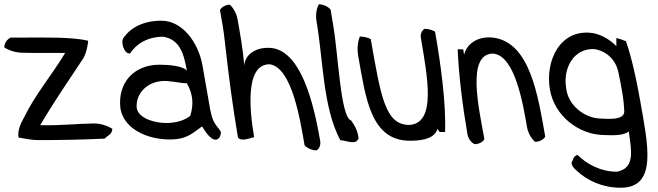

<svg xmlns="http://www.w3.org/2000/svg" viewBox="-56 -642 3082 899"><path d="M31 2C59 7 93 14 123 14C228 14 334 12 434 7C448 -8 469 -12 470 -39C449 -52 417 -64 384 -64C303 -63 219 -53 132 -56C193 -159 260 -258 326 -357C345 -380 354 -422 357 -451C281 -470 144 -466 50 -466H-6C-23 -458 -36 -440 -36 -420C-15 -406 18 -395 51 -395C115 -393 184 -395 249 -394C186 -289 110 -202 55 -89C39 -62 25 -26 31 2Z M508 -133C525 -37 635 11 738 11C820 11 844 -18 890 -50C906 -27 911 -13 937 7C972 27 982 -18 977 -27C955 -60 942 -61 928 -130L892 -336C873 -442 799 -545 700 -545C615 -545 557 -513 523 -466C507 -447 525 -387 553 -392C581 -434 631 -470 709 -470C784 -456 804 -397 819 -311C800 -334 732 -339 691 -339C570 -339 493 -253 508 -133ZM584 -137C578 -215 651 -275 741 -261C768 -259 794 -252 819 -252C850 -198 850 -150 835 -100C811 -79 768 -66 722 -66C675 -66 593 -84 584 -137Z M1058 1C1072 24 1118 3 1134 0C1113 -121 1090 -341 1206 -341C1312 -328 1351 -72 1370 38C1381 51 1404 62 1426 62C1439 55 1447 37 1443 16C1414 -150 1353 -423 1197 -418C1134 -418 1089 -381 1088 -334C1080 -420 1070 -475 1056 -553C1051 -580 1036 -606 1020 -620C999 -620 981 -608 974 -595C984 -539 991 -501 997 -445C1016 -277 1031 -161 1058 1Z M1426 -542C1458 -359 1455 -142 1537 14C1572 18 1610 38 1623 6C1620 -27 1604 -57 1588 -78C1538 -92 1528 -391 1503 -531L1492 -597C1482 -610 1458 -622 1437 -622C1426 -603 1421 -573 1426 -542Z M1621 -382C1656 -186 1678 17 1864 17C1934 17 1980 2 1993 -39L2002 -24H2028C2033 -155 2008 -342 1981 -494C1967 -502 1949 -507 1932 -507C1919 -500 1911 -482 1915 -462C1947 -274 1987 -63 1859 -57C1747 -58 1727 -192 1680 -459C1666 -466 1647 -471 1629 -471C1620 -450 1615 -417 1621 -382Z M2133 -12C2137 8 2151 26 2166 33C2188 33 2206 22 2212 9C2187 -131 2126 -391 2253 -391C2356 -382 2393 -154 2412 -45C2417 -18 2433 8 2449 22C2471 22 2489 11 2497 -2C2463 -194 2426 -445 2252 -466C2176 -474 2127 -432 2117 -385L2113 -411H2087C2092 -289 2110 -145 2133 -12Z M2519 -222C2541 -98 2653 -15 2763 -10C2814 -8 2865 -6 2888 -27C2901 65 2918 145 2833 162C2755 162 2690 125 2649 84C2643 83 2630 91 2626 108C2610 125 2632 147 2645 158C2695 204 2765 237 2850 237C3025 237 2977 33 2941 -173C2924 -272 2902 -370 2875 -449C2858 -456 2843 -461 2830 -464V-426C2803 -453 2765 -479 2720 -487C2567 -510 2495 -357 2519 -222ZM2595 -230C2579 -323 2631 -418 2728 -412C2784 -403 2829 -361 2840 -301C2855 -229 2865 -179 2867 -119C2865 -79 2797 -85 2753 -87C2677 -90 2602 -153 2595 -230Z"/></svg>

Font: Snowfall
Style: OpObl
Weight: 400
Designer: Jasper
Foundry: Cannot Into Space Fonts
Version: Version 0.9